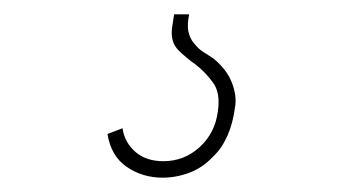

<svg xmlns="http://www.w3.org/2000/svg" viewBox="-20 -20 492 268"><path d="M223 0 220 20Q218 39 229 50Q240 61 253 70Q267 81 277.5 95.5Q288 110 284 136Q280 166 258.5 185.5Q237 205 208 205Q184 205 169 192Q154 179 151 159Q146 161 140.5 163Q135 165 130 167Q135 198 157 213Q179 228 207 228Q226 228 244.5 221Q263 214 277 199Q289 188 297 170.5Q305 153 308 130Q311 114 303.5 95Q296 76 277 61Q271 57 264.5 53Q258 49 253 43Q247 37 244 28Q241 19 243 6L244 0Z"/></svg>

Font: Josefin Slab Thin Light
Style: Italic
Weight: 300
Italic angle: -12°
Version: Version 2.000